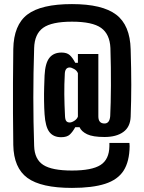

<svg xmlns="http://www.w3.org/2000/svg" viewBox="-20 -769 705 939"><path d="M332 150Q181 150 114 101Q47 52 45 -60Q44 -141 43.5 -214.5Q43 -288 43.5 -364Q44 -440 45 -529Q47 -647 114 -698Q181 -749 332 -749Q480 -749 548 -697.5Q616 -646 619 -528Q622 -431 622 -354Q622 -277 619 -198Q617 -148 583 -123.5Q549 -99 491 -99Q434 -99 406 -112.5Q378 -126 369 -147H348Q336 -125 322 -111.5Q308 -98 279 -98Q241 -98 221.5 -123.5Q202 -149 198 -210Q196 -239 195.5 -274.5Q195 -310 196 -343Q197 -376 198 -400Q201 -460 221.5 -486Q242 -512 281 -512Q307 -512 321 -499.5Q335 -487 348 -462H361V-505H461V-200Q461 -165 491 -165Q516 -165 519 -201Q522 -260 522.5 -349.5Q523 -439 520 -534Q517 -602 474.5 -632.5Q432 -663 332 -663Q233 -663 191 -633Q149 -603 147 -534Q139 -290 147 -55Q149 10 191.5 37.5Q234 65 332 65Q429 65 471.5 38Q514 11 515 -54Q515 -61 515 -70H613Q614 -60 614 -54Q613 21 584.5 65.5Q556 110 494 130Q432 150 332 150ZM321 -170Q331 -170 344 -178.5Q357 -187 361 -199V-411Q356 -424 342.5 -431.5Q329 -439 321 -439Q299 -439 297 -410Q294 -355 294.5 -307.5Q295 -260 298 -200Q299 -183 304.5 -176.5Q310 -170 321 -170Z"/></svg>

Font: Big Shoulders Display ExtraBold
Style: Regular
Weight: 800
Designer: Patric King
Foundry: XO Type Co
Version: Version 1.000; ttfautohint (v1.8.2)